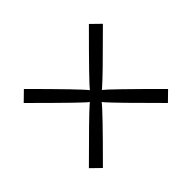

<svg xmlns="http://www.w3.org/2000/svg" viewBox="-107 -637 804 804"><g transform="rotate(-45 294.5 -235.0)"><path d="M60.1 -42Q216.3 -198.2 248.5 -226.1L259 -235.1Q246.6 -241.5 60.1 -428L102.1 -469Q272.7 -298.3 293.9 -270Q309.6 -291.5 487.1 -469L529.1 -428Q370.6 -269.5 340.8 -244.4L330.1 -235.1Q351.6 -219.5 529.1 -42L487.1 -1Q335.7 -152.3 303.2 -189L293.9 -200Q272.7 -171.6 102.1 -1Z"/></g></svg>

Font: Linden Hill
Style: Regular
Weight: 400
Version: Version 1.202